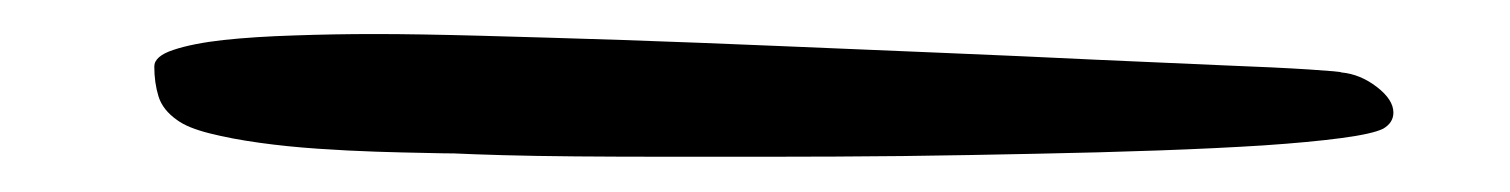

<svg xmlns="http://www.w3.org/2000/svg" viewBox="-20 -250 865 110"><path d="M81.5 -181.2Q73.2 -187 70.8 -194.8Q68.4 -202.6 68.4 -211.9Q68.4 -217.8 79.3 -221.4Q90.3 -225.1 108.2 -227.1Q126 -229 148.7 -229.7Q171.4 -230.5 194.8 -230.5Q219.2 -230.5 256.1 -229.5Q293 -228.5 336.4 -227.1Q379.9 -225.6 427.2 -223.6Q474.6 -221.7 520.5 -219.7Q566.4 -217.8 607.7 -215.8Q648.9 -213.9 680.2 -212.6Q711.4 -211.4 730 -210.2Q748.5 -209 748.5 -208.5Q759.3 -207.5 768.8 -200.2Q778.3 -192.9 778.3 -185.5Q778.3 -179.7 772.5 -176.3Q766.6 -173.3 748.5 -170.9Q730.5 -168.5 703.9 -166.7Q677.2 -165 643.6 -163.8Q609.9 -162.6 573 -161.9Q536.1 -161.1 497.3 -160.6Q458.5 -160.2 421.4 -160.2Q390.6 -160.2 362.1 -160.2Q333.5 -160.2 309.8 -160.4Q286.1 -160.6 268.3 -161.1Q250.5 -161.6 240.2 -162.1Q234.9 -162.1 222.9 -162.4Q210.9 -162.6 195.3 -163.1Q179.7 -163.6 162.1 -164.8Q144.5 -166 128.7 -168.2Q112.8 -170.4 100.1 -173.6Q87.4 -176.8 81.5 -181.2Z"/></svg>

Font: Meddon
Style: Regular
Weight: 400
Designer: Vernon Adams
Foundry: Vernon Adams
Version: Version 1.000